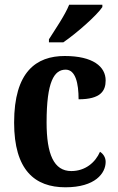

<svg xmlns="http://www.w3.org/2000/svg" viewBox="-20 -786 501 816"><path d="M188 -619V-606H249C306 -645 392 -721 415 -756V-766H274C256 -721 215 -662 188 -619ZM258 10C385 10 429 -50 429 -98C429 -117 419 -132 405 -141C385 -95 342 -59 283 -59C209 -59 178 -130 178 -266C178 -439 210 -490 259 -490C301 -490 314 -432 314 -364C408 -364 429 -400 429 -444C429 -503 375 -548 255 -548C134 -548 40 -481 40 -265C40 -63 128 10 258 10Z"/></svg>

Font: Noto Serif Armenian Condensed
Style: Bold
Weight: 700
Width: 3
Designer: Monotype Design Team
Foundry: Monotype Imaging Inc.
Version: Version 2.008